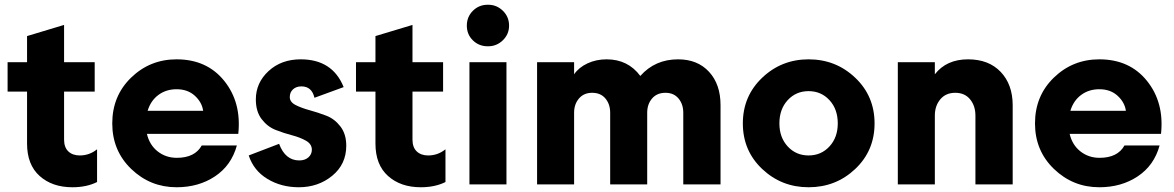

<svg xmlns="http://www.w3.org/2000/svg" viewBox="-20 -777 4946 809"><path d="M250 -189Q250 -156 268 -139Q286 -122 316 -122Q357 -122 389 -148V-10Q345 12 285 12Q200 12 147 -35.5Q94 -83 94 -172V-391H12V-515H94V-625L250 -672V-515H379V-391H250Z M978 -164Q955 -80 886 -34Q817 12 724 12Q613 12 533 -65Q453 -142 453 -257Q453 -373 532.5 -450Q612 -527 724 -527Q852 -527 925 -436Q998 -345 984 -213H599Q610 -166 644.5 -139Q679 -112 725 -112Q801 -112 830 -164ZM724 -401Q680 -401 647.5 -377Q615 -353 602 -310H836Q831 -346 801 -373.5Q771 -401 724 -401Z M1239 12Q1165 12 1107 -23Q1049 -58 1028 -122L1156 -171Q1182 -101 1241 -101Q1265 -101 1279.5 -114Q1294 -127 1294 -146Q1294 -170 1269.5 -184Q1245 -198 1210.5 -207Q1176 -216 1141.5 -229.5Q1107 -243 1082.5 -275Q1058 -307 1058 -358Q1058 -428 1111.5 -477.5Q1165 -527 1247 -527Q1381 -527 1428 -410L1305 -365Q1294 -413 1250 -413Q1228 -413 1214.5 -400.5Q1201 -388 1201 -368Q1201 -347 1225.5 -334.5Q1250 -322 1285 -312.5Q1320 -303 1355 -289.5Q1390 -276 1414.5 -244Q1439 -212 1439 -163Q1439 -85 1380 -36.5Q1321 12 1239 12Z M1718 -189Q1718 -156 1736 -139Q1754 -122 1784 -122Q1825 -122 1857 -148V-10Q1813 12 1753 12Q1668 12 1615 -35.5Q1562 -83 1562 -172V-391H1480V-515H1562V-625L1718 -672V-515H1847V-391H1718Z M2037 -757Q2073 -757 2099 -731.5Q2125 -706 2125 -669Q2125 -633 2099 -607.5Q2073 -582 2037 -582H2035Q1998 -582 1972.5 -607Q1947 -632 1947 -669Q1947 -706 1972.5 -731.5Q1998 -757 2035 -757ZM1958 -515H2114V0H1958Z M2707 -302V0H2551V-302Q2551 -338 2531 -362Q2511 -386 2475 -386Q2440 -386 2419.5 -362Q2399 -338 2399 -302V0H2243V-515H2399V-464Q2419 -493 2455.5 -510Q2492 -527 2536 -527Q2626 -527 2678 -457Q2740 -527 2837 -527Q2919 -527 2967.5 -474.5Q3016 -422 3016 -334V0H2859V-302Q2859 -338 2839 -362Q2819 -386 2784 -386Q2748 -386 2727.5 -362Q2707 -338 2707 -302Z M3387 12Q3273 12 3191.5 -65Q3110 -142 3110 -257Q3110 -372 3191.5 -449.5Q3273 -527 3387 -527Q3502 -527 3583.5 -449.5Q3665 -372 3665 -257Q3665 -142 3583.5 -65Q3502 12 3387 12ZM3264 -257Q3264 -198 3299 -160Q3334 -122 3387 -122Q3440 -122 3475 -160Q3510 -198 3510 -257Q3510 -317 3475 -355Q3440 -393 3387 -393Q3334 -393 3299 -355Q3264 -317 3264 -257Z M3919 -290V0H3763V-515H3919V-464Q3968 -527 4059 -527Q4146 -527 4196.5 -474Q4247 -421 4247 -333V0H4090V-290Q4090 -331 4067.5 -358.5Q4045 -386 4005 -386Q3965 -386 3942 -358.5Q3919 -331 3919 -290Z M4866 -164Q4843 -80 4774 -34Q4705 12 4612 12Q4501 12 4421 -65Q4341 -142 4341 -257Q4341 -373 4420.5 -450Q4500 -527 4612 -527Q4740 -527 4813 -436Q4886 -345 4872 -213H4487Q4498 -166 4532.5 -139Q4567 -112 4613 -112Q4689 -112 4718 -164ZM4612 -401Q4568 -401 4535.5 -377Q4503 -353 4490 -310H4724Q4719 -346 4689 -373.5Q4659 -401 4612 -401Z"/></svg>

Font: Freely
Style: Bold
Weight: 700
Designer: Kris Sowersby
Foundry: Klim Type Foundry
Version: Version 1.006;hotconv 1.0.113;makeotfexe 2.5.65598;200799169